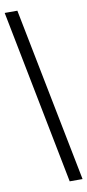

<svg xmlns="http://www.w3.org/2000/svg" viewBox="-98 -797 434 955"><g transform="rotate(-10 119.0 -319.5)"><path d="M173 121 0 -760H64L238 121Z"/></g></svg>

Font: Noto Serif ExtraCondensed ExtraBold
Style: Regular
Weight: 800
Width: 2
Designer: Monotype Design Team
Foundry: Monotype Imaging Inc.
Version: Version 2.013; ttfautohint (v1.8.4.7-5d5b)